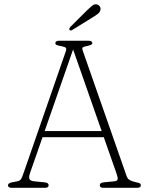

<svg xmlns="http://www.w3.org/2000/svg" viewBox="-20 -894 706 914"><path d="M211.5 -12Q211.5 0 194.5 0H35Q18 0 18 -12Q18 -22 37 -26L60.5 -30.5Q75 -33 80.5 -42Q86 -51 92.5 -71L293 -649Q297.5 -662 293.5 -666.2Q289.5 -670.5 273.5 -674Q259 -676.5 251.2 -679.2Q243.5 -682 243.5 -688Q243.5 -700 260.5 -700H402.5Q419.5 -700 419.5 -688Q419.5 -679.5 390 -674Q377.5 -671.5 373.8 -668.2Q370 -665 373.5 -654L583 -55Q587.5 -42.5 598 -36.5Q608.5 -30.5 627.5 -26.5Q641 -24 645.8 -20.8Q650.5 -17.5 650.5 -12Q650.5 0 633.5 0H472Q455 0 455 -12Q455 -24.5 474 -26L525 -31Q538 -32 539.8 -40.5Q541.5 -49 535 -67L474 -241H182.5L123.5 -72Q116.5 -52 120 -42.5Q123.5 -33 141.5 -31L192.5 -26Q211.5 -24.5 211.5 -12ZM192.5 -270H464L328 -658.5ZM394.5 -845Q410.5 -860.5 421.2 -868.5Q432 -876.5 444 -872Q453 -868.5 456.8 -860.2Q460.5 -852 457 -843.5Q454 -834 444.5 -827Q435 -820 423 -812.5L322.5 -750.5Q315.5 -746.5 311 -752Q308.5 -755 310.2 -758.8Q312 -762.5 314.5 -765.5Z"/></svg>

Font: Fraunces 9pt SuperSoft Thin
Style: Regular
Weight: 100
Version: Version 1.000;[b76b70a41]